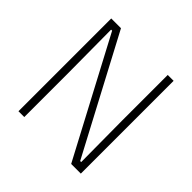

<svg xmlns="http://www.w3.org/2000/svg" viewBox="-166 -787 935 935"><g transform="rotate(45 301.5 -319.5)"><path d="M154 -639 471 -41H478L476 -326.5V-639H516.5V0H450L132 -600H125L127 -296V0H87V-639Z"/></g></svg>

Font: Anek Latin ExtraLight
Style: Regular
Weight: 250
Designer: Yesha Goshar
Foundry: Ek Type
Version: Version 1.003